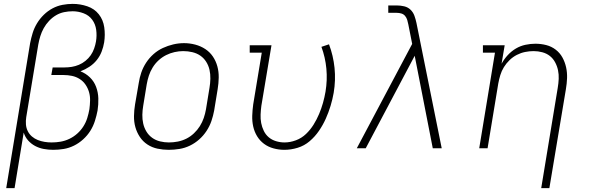

<svg xmlns="http://www.w3.org/2000/svg" viewBox="-20 -763 3040 988"><path d="M12 205 135 -541Q140 -567 148 -593Q156 -619 170.5 -643Q185 -667 205.5 -687Q226 -707 250.5 -720Q275 -733 301.5 -738Q328 -743 354 -743Q393 -743 429.5 -730.5Q466 -718 488.5 -689.5Q511 -661 516.5 -622.5Q522 -584 516 -545Q512 -521 503 -497.5Q494 -474 478 -454Q462 -434 440 -419.5Q418 -405 394 -396Q422 -385 443 -364.5Q464 -344 474.5 -316Q485 -288 486 -257Q487 -226 482 -194Q477 -168 468.5 -141Q460 -114 445 -90Q430 -66 408 -46Q386 -26 360.5 -13.5Q335 -1 308 3.5Q281 8 254 8Q229 8 205 3.5Q181 -1 160.5 -12Q140 -23 124.5 -40.5Q109 -58 102 -81L55 205ZM246 -30Q269 -30 292 -34Q315 -38 337 -48.5Q359 -59 377.5 -75.5Q396 -92 409 -112.5Q422 -133 429 -155.5Q436 -178 440 -201Q443 -223 443.5 -246Q444 -269 438 -289.5Q432 -310 420 -327.5Q408 -345 390 -356.5Q372 -368 350.5 -372.5Q329 -377 306 -377H244L251 -416H313Q331 -416 349.5 -419Q368 -422 386 -429.5Q404 -437 420 -450Q436 -463 447 -479Q458 -495 464.5 -513.5Q471 -532 474 -550Q479 -580 475 -609.5Q471 -639 454.5 -661.5Q438 -684 410.5 -694.5Q383 -705 354 -705Q332 -705 310 -700.5Q288 -696 268.5 -684.5Q249 -673 232.5 -655.5Q216 -638 205 -618Q194 -598 187.5 -577Q181 -556 177 -534L115 -160Q112 -141 113.5 -122.5Q115 -104 123 -88Q131 -72 144.5 -60.5Q158 -49 174.5 -42.5Q191 -36 209 -33Q227 -30 246 -30Z M848 8Q819 8 790.5 2Q762 -4 738.5 -19.5Q715 -35 699.5 -58.5Q684 -82 676.5 -109Q669 -136 669.5 -166Q670 -196 675 -226L694 -336Q698 -363 707 -389.5Q716 -416 732 -440.5Q748 -465 770 -484.5Q792 -504 818 -516Q844 -528 871.5 -534.5Q899 -541 927 -541Q956 -541 984.5 -533.5Q1013 -526 1036.5 -510.5Q1060 -495 1075.5 -472Q1091 -449 1098.5 -421.5Q1106 -394 1105.5 -364Q1105 -334 1100 -304L1082 -194Q1077 -167 1068 -140.5Q1059 -114 1043 -89.5Q1027 -65 1005 -45.5Q983 -26 957 -13.5Q931 -1 903 3.5Q875 8 848 8ZM849 -30Q872 -30 895 -34.5Q918 -39 939 -49.5Q960 -60 978 -77Q996 -94 1008.5 -114Q1021 -134 1028.5 -156Q1036 -178 1040 -201L1058 -311Q1062 -334 1062.5 -358Q1063 -382 1058 -404Q1053 -426 1041 -445Q1029 -464 1011 -476.5Q993 -489 970 -494.5Q947 -500 923 -500Q901 -500 878.5 -495Q856 -490 835 -479.5Q814 -469 796 -452.5Q778 -436 765.5 -415.5Q753 -395 746 -373.5Q739 -352 735 -329L717 -219Q713 -196 712.5 -172.5Q712 -149 717 -127Q722 -105 733.5 -86Q745 -67 763 -54Q781 -41 803.5 -35.5Q826 -30 849 -30Z M1443 8Q1415 8 1387.5 0.5Q1360 -7 1338.5 -23Q1317 -39 1303 -62Q1289 -85 1283 -112Q1277 -139 1278 -168Q1279 -197 1283 -226L1327 -492H1265V-530H1377L1325 -219Q1322 -197 1321 -174Q1320 -151 1324 -130Q1328 -109 1337.5 -89.5Q1347 -70 1363 -56.5Q1379 -43 1400.5 -36.5Q1422 -30 1444 -30Q1473 -30 1502.5 -41Q1532 -52 1554.5 -73.5Q1577 -95 1593.5 -121.5Q1610 -148 1622 -176.5Q1634 -205 1642 -233.5Q1650 -262 1655 -291Q1665 -351 1659.5 -409.5Q1654 -468 1634 -522L1673 -535Q1695 -477 1701.5 -413.5Q1708 -350 1697 -285Q1691 -251 1681 -218Q1671 -185 1656.5 -152.5Q1642 -120 1621.5 -90Q1601 -60 1573.5 -36.5Q1546 -13 1511.5 -2.5Q1477 8 1443 8Z M1816 0 2101 -537 2081 -638Q2079 -649 2075.5 -660.5Q2072 -672 2064.5 -681Q2057 -690 2045.5 -693.5Q2034 -697 2021 -697H1978V-735H2021Q2041 -735 2060 -730.5Q2079 -726 2092.5 -713Q2106 -700 2112.5 -682Q2119 -664 2123 -645L2253 0H2207L2114 -476L1862 0Z M2765 205 2850 -311Q2854 -334 2855 -357Q2856 -380 2851.5 -401.5Q2847 -423 2836.5 -442.5Q2826 -462 2809.5 -475Q2793 -488 2771 -494Q2749 -500 2726 -500Q2704 -500 2682 -495.5Q2660 -491 2639.5 -480.5Q2619 -470 2602 -453.5Q2585 -437 2573 -417.5Q2561 -398 2554.5 -376.5Q2548 -355 2544 -333L2489 0H2446L2527 -492H2465V-530H2577L2561 -435Q2574 -459 2593 -479.5Q2612 -500 2635 -513.5Q2658 -527 2684 -532.5Q2710 -538 2735 -538Q2764 -538 2791 -531Q2818 -524 2839.5 -507.5Q2861 -491 2874 -467.5Q2887 -444 2893 -417Q2899 -390 2898 -361.5Q2897 -333 2892 -304L2807 205Z"/></svg>

Font: Iosevka Slab XLtExObl
Style: Regular
Weight: 200
Width: 7
Italic angle: -9°
Monospace: yes
Designer: Belleve Invis
Foundry: Belleve Invis
Version: Version 11.1.1; ttfautohint (v1.8.3)